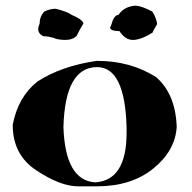

<svg xmlns="http://www.w3.org/2000/svg" viewBox="-20 -725 677 678"><path d="M322 -67Q320 -67 256.5 -67Q193 -67 109 -123Q25 -178 25 -283V-285Q44 -383 112 -437Q197 -492 321 -510H325Q440 -510 531 -453Q600 -393 604 -277Q599 -193 521.5 -130Q444 -67 322 -67ZM316 -81Q427 -88 427 -256V-276Q421 -488 323 -488Q210 -488 204 -277Q210 -88 316 -81ZM209 -584Q196 -584 181 -587Q154 -597 136 -597H133Q115 -606 115 -622Q115 -631 120 -641V-644Q120 -666 136 -684Q157 -694 174 -694H177Q218 -684 234 -672Q268 -658 275 -643Q261 -620 251 -599Q238 -584 209 -584ZM451 -584H449Q422 -584 402 -615Q369 -616 369 -627Q369 -630 372 -634Q382 -672 397 -672H398Q418 -702 458 -705Q481 -704 518 -684Q532 -662 535 -640Q519 -614 519 -610Q479 -585 451 -584Z"/></svg>

Font: Xiangcui Kesong Xiangcui Kesong
Style: Regular
Weight: 400
Version: Version 1.501;March 28, 2024;FontCreator 14.0.0.2814 64-bit